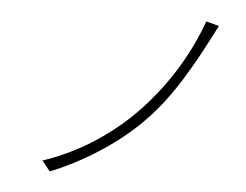

<svg xmlns="http://www.w3.org/2000/svg" viewBox="-50 -758 1057 824"><g transform="rotate(5 478.0 -346.0)"><path d="M861.9 -681.1Q858.7 -675.1 824.9 -610.1Q801.5 -565 780.5 -527.7Q759.6 -490.4 729.9 -442.1Q700.3 -393.8 666 -348.4Q631.7 -302.9 595.9 -264.9Q517 -180.8 408.9 -109.7Q300.8 -38.7 192.5 3.9L157.7 -40.1Q271.7 -78.1 373.8 -143.8Q475.9 -209.5 557.4 -294.7Q638.8 -380 702.1 -481.5Q765.3 -583.1 806.1 -696Z"/></g></svg>

Font: Karasuma Gothic
Style: Light Italic
Weight: 300
Italic angle: 9.39998°
Designer: Rasmus Andersson / Ryoko Nishizuka
Foundry: rsms
Version: Version 1.00